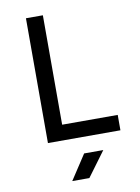

<svg xmlns="http://www.w3.org/2000/svg" viewBox="-103 -798 806 1106"><g transform="rotate(-10 300.0 -245.0)"><path d="M128 0V-730H227V-90H552V0ZM228 240 323 95H435L328 240Z"/></g></svg>

Font: Tiny Medium
Style: Regular
Weight: 500
Monospace: yes
Designer: Philipp Nurullin, Konstantin Bulenkov
Foundry: JetBrains
Version: Version 2.251; ttfautohint (v1.8.4.7-5d5b)